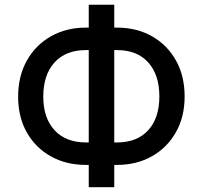

<svg xmlns="http://www.w3.org/2000/svg" viewBox="-20 -760 855 810"><path d="M342.3 -643.5H354.4V-740.1H462V-643.5H473.4Q556.5 -643.5 620.9 -607.1Q685.4 -570.7 722.1 -505.3Q758.9 -440 758.9 -353Q758.9 -267 722.1 -202.1Q685.4 -137.1 620.9 -100.7Q556.5 -64.3 473.4 -64.3H462V29.8H354.4V-64.3H342.3Q259.2 -64.3 194.6 -100.3Q130 -136.4 93.2 -201.2Q56.5 -266 56.5 -351.9Q56.5 -438.9 93.4 -504.6Q130.3 -570.3 195 -606.9Q259.6 -643.5 342.3 -643.5ZM342.3 -548.7Q257.1 -548.7 209.9 -496.4Q162.6 -444.2 162.6 -351.9Q162.6 -262.1 210.2 -210.6Q257.8 -159.1 342.3 -159.1H354.4V-548.7ZM462 -548.7V-159.1H473.7Q558.6 -159.1 605.5 -210.8Q652.3 -262.4 652.3 -353Q652.3 -444.2 605.5 -496.4Q558.6 -548.7 473.7 -548.7Z"/></svg>

Font: Inter Zeller Medium
Style: Regular
Weight: 500
Designer: Rasmus Andersson; Joe Bland
Foundry: zeller
Version: Version 3.015;git-dec3a8cb1